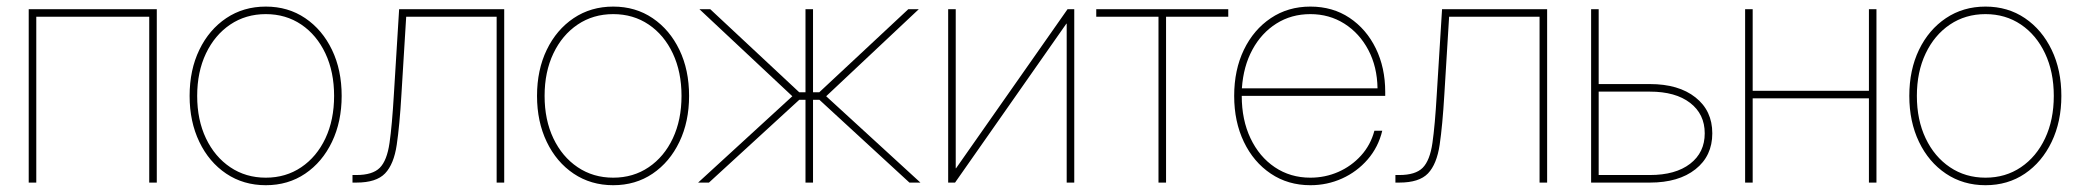

<svg xmlns="http://www.w3.org/2000/svg" viewBox="-20 -543 6183 571"><path d="M446.3 -515.6V0H423.8V-493.2H87.9V0H65.4V-515.6Z M770.5 7.8Q704.1 7.8 652.8 -26.6Q601.6 -61 572.8 -121.1Q543.9 -181.2 543.9 -257.8Q543.9 -335 572.8 -394.8Q601.6 -454.6 652.8 -489Q704.1 -523.4 770.5 -523.4Q836.9 -523.4 887.7 -489Q938.5 -454.6 967.3 -394.8Q996.1 -335 996.1 -257.8Q996.1 -181.2 967.3 -121.1Q938.5 -61 887.7 -26.6Q836.9 7.8 770.5 7.8ZM770.5 -14.6Q830.1 -14.6 876 -45.7Q921.9 -76.7 947.8 -131.6Q973.6 -186.5 973.6 -257.8Q973.6 -329.1 947.8 -384Q921.9 -439 876 -470Q830.1 -501 770.5 -501Q710.9 -501 664.8 -470Q618.7 -439 592.5 -384Q566.4 -329.1 566.4 -257.8Q566.4 -186.5 592.5 -131.6Q618.7 -76.7 664.8 -45.7Q710.9 -14.6 770.5 -14.6Z M1028.3 0V-22.5H1040Q1087.9 -22.5 1109.4 -43.9Q1130.9 -65.4 1138.4 -117.9Q1146 -170.4 1151.4 -262.7L1167 -515.6H1479.5V0H1457V-493.2H1188L1173.8 -261.7Q1168.5 -170.4 1159.9 -112.5Q1151.4 -54.7 1125.2 -27.3Q1099.1 0 1040 0Z M1803.7 7.8Q1737.3 7.8 1686 -26.6Q1634.8 -61 1606 -121.1Q1577.1 -181.2 1577.1 -257.8Q1577.1 -335 1606 -394.8Q1634.8 -454.6 1686 -489Q1737.3 -523.4 1803.7 -523.4Q1870.1 -523.4 1920.9 -489Q1971.7 -454.6 2000.5 -394.8Q2029.3 -335 2029.3 -257.8Q2029.3 -181.2 2000.5 -121.1Q1971.7 -61 1920.9 -26.6Q1870.1 7.8 1803.7 7.8ZM1803.7 -14.6Q1863.3 -14.6 1909.2 -45.7Q1955.1 -76.7 1981 -131.6Q2006.8 -186.5 2006.8 -257.8Q2006.8 -329.1 1981 -384Q1955.1 -439 1909.2 -470Q1863.3 -501 1803.7 -501Q1744.1 -501 1698 -470Q1651.9 -439 1625.7 -384Q1599.6 -329.1 1599.6 -257.8Q1599.6 -186.5 1625.7 -131.6Q1651.9 -76.7 1698 -45.7Q1744.1 -14.6 1803.7 -14.6Z M2056.2 0 2336.4 -256.8 2060.1 -515.6H2092.3L2356.9 -268.6H2375.5V-515.6H2397.9V-268.6H2416.5L2681.2 -515.6H2712.4L2437 -256.8L2717.3 0H2684.6L2417 -246.1H2397.9V0H2375.5V-246.1H2356.9L2088.4 0Z M3174.8 0H3152.3V-472.7H3151.4L2820.3 0H2799.8V-515.6H2822.3V-42.5H2823.2L3154.8 -515.6H3174.8Z M3425.3 0V-493.2H3240.2V-515.6H3632.8V-493.2H3447.8V0Z M3877 7.8Q3810.5 7.8 3759.3 -26.6Q3708 -61 3679.2 -121.1Q3650.4 -181.2 3650.4 -257.8Q3650.4 -335 3679.2 -394.8Q3708 -454.6 3759.3 -489Q3810.5 -523.4 3877 -523.4Q3943.4 -523.4 3993.4 -490Q4043.5 -456.5 4071.5 -399.2Q4099.6 -341.8 4099.6 -269.5V-257.8H3672.9Q3672.9 -186.5 3699 -131.6Q3725.1 -76.7 3771.2 -45.7Q3817.4 -14.6 3877 -14.6Q3920.9 -14.6 3960 -31.7Q3999 -48.8 4027.6 -80.3Q4056.2 -111.8 4067.4 -154.3H4090.8Q4079.1 -105.5 4047.4 -68.8Q4015.6 -32.2 3971.4 -12.2Q3927.2 7.8 3877 7.8ZM3673.3 -280.3H4076.7Q4075.7 -344.7 4049.3 -394.5Q4022.9 -444.3 3978 -472.7Q3933.1 -501 3877 -501Q3820.3 -501 3775.9 -472.9Q3731.4 -444.8 3704.6 -395.3Q3677.7 -345.7 3673.3 -280.3Z M4129.9 0V-22.5H4141.6Q4189.5 -22.5 4210.9 -43.9Q4232.4 -65.4 4240 -117.9Q4247.6 -170.4 4252.9 -262.7L4268.6 -515.6H4581.1V0H4558.6V-493.2H4289.6L4275.4 -261.7Q4270 -170.4 4261.5 -112.5Q4252.9 -54.7 4226.8 -27.3Q4200.7 0 4141.6 0Z M4734.4 -293H4886.7Q4972.2 -293 5022.2 -253.4Q5072.3 -213.9 5072.3 -146.5Q5072.3 -79.1 5022.2 -39.6Q4972.2 0 4886.7 0H4711.9V-515.6H4734.4ZM4734.4 -270.5V-22.5H4886.7Q4962.9 -22.5 5006.3 -55.9Q5049.8 -89.4 5049.8 -146.5Q5049.8 -203.6 5006.3 -237.1Q4962.9 -270.5 4886.7 -270.5Z M5192.4 -515.6V-272.9H5538.1V-515.6H5560.5V0H5538.1V-250.5H5192.4V0H5169.9V-515.6Z M5884.8 7.8Q5818.4 7.8 5767.1 -26.6Q5715.8 -61 5687 -121.1Q5658.2 -181.2 5658.2 -257.8Q5658.2 -335 5687 -394.8Q5715.8 -454.6 5767.1 -489Q5818.4 -523.4 5884.8 -523.4Q5951.2 -523.4 6002 -489Q6052.7 -454.6 6081.5 -394.8Q6110.4 -335 6110.4 -257.8Q6110.4 -181.2 6081.5 -121.1Q6052.7 -61 6002 -26.6Q5951.2 7.8 5884.8 7.8ZM5884.8 -14.6Q5944.3 -14.6 5990.2 -45.7Q6036.1 -76.7 6062 -131.6Q6087.9 -186.5 6087.9 -257.8Q6087.9 -329.1 6062 -384Q6036.1 -439 5990.2 -470Q5944.3 -501 5884.8 -501Q5825.2 -501 5779.1 -470Q5732.9 -439 5706.8 -384Q5680.7 -329.1 5680.7 -257.8Q5680.7 -186.5 5706.8 -131.6Q5732.9 -76.7 5779.1 -45.7Q5825.2 -14.6 5884.8 -14.6Z"/></svg>

Font: Inter Display Thin
Style: Regular
Weight: 100
Designer: Rasmus Andersson
Foundry: rsms
Version: Version 4.000;git-a52131595